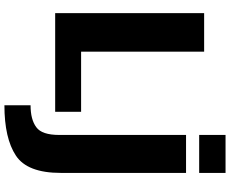

<svg xmlns="http://www.w3.org/2000/svg" viewBox="-106 -706 1042 870"><g transform="rotate(90 415.0 -271.0)"><path d="M39.5 0H486.5V-117.5H214V-675H39.5ZM457 230C557 230 633 212.5 685 178C737.5 143.5 763.5 75.5 763.5 -25.5V-593H591.5V-19C591.5 34 580 68.5 556.5 85.5C533 103 500 111.5 457 111.5ZM591.5 -772V-652.5H763.5V-772Z"/></g></svg>

Font: Anybody
Style: Bold
Weight: 700
Designer: Tyler Finck
Foundry: Etcetera Type Company
Version: Version 1.110